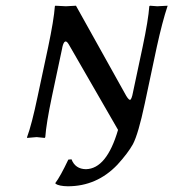

<svg xmlns="http://www.w3.org/2000/svg" viewBox="-20 -482 609 675"><path d="M149.4 -316.9Q169.4 -412.1 172.9 -460L174.3 -461.9Q176.3 -461.9 211.9 -460Q211.9 -460 247.1 -461.9L423.8 -145Q434.6 -127 439.5 -132.3Q442.9 -137.2 445.3 -147L481.4 -316.9Q501.5 -412.1 504.9 -460L507.3 -461.9Q509.3 -461.9 532.7 -460L569.3 -461.9L568.8 -460Q550.8 -406.2 531.2 -316.9L488.8 -117.2Q466.3 -11.2 447.3 24.9Q429.7 56.6 392.6 97.2Q320.3 172.9 218.3 172.9Q188 172.4 175.3 164.1L174.8 161.1Q191.9 138.7 220.2 79.1L231.4 78.1Q244.6 112.3 282.2 112.8Q355 111.3 395 -25.4L222.2 -325.2Q207.5 -351.1 199.2 -316.4Q198.7 -314.5 198.7 -313L162.6 -143.1Q142.6 -47.9 139.2 0L137.2 2.9Q135.3 2.9 108.9 0L75.2 2.9V0Q91.8 -44.9 112.3 -143.1Z"/></svg>

Font: Linux Biolinum Capitals O
Style: Italic Samll Caps
Weight: 400
Italic angle: -12°
Designer: Philipp H. Poll
Foundry: Philipp H. Poll
Version: Version 0.6.2